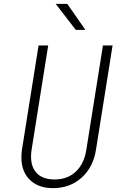

<svg xmlns="http://www.w3.org/2000/svg" viewBox="-20 -966 640 996"><path d="M91 -149Q91 -169 94 -190L180 -730H230L144 -190Q141 -171 141 -154Q141 -97 172.5 -66Q204 -35 263 -35Q330 -35 373.5 -76Q417 -117 428 -190L514 -730H564L478 -190Q464 -99 403.5 -44.5Q343 10 255 10Q179 10 135 -33Q91 -76 91 -149ZM423 -811H373L269 -946H329Z"/></svg>

Font: JetBrains Mono Extra Light
Style: Italic
Weight: 200
Italic angle: -9°
Monospace: yes
Designer: Philipp Nurullin, Konstantin Bulenkov
Foundry: JetBrains
Version: 2.002